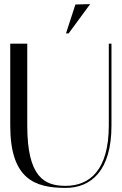

<svg xmlns="http://www.w3.org/2000/svg" viewBox="-20 -913 594 937"><path d="M511 -700V-301C511 -83 418 -6 300 -6C197 -6 113 -48 113 -301V-700H30V-300C30 -40 149 4 300 4C423 4 524 -78 524 -300V-700ZM348 -891 302 -750H315L420 -893Z"/></svg>

Font: Italiana
Style: Regular
Weight: 400
Designer: Santiago Orozco
Foundry: Santiago Orozco
Version: Version 1.000;PS 001.001;hotconv 1.0.56